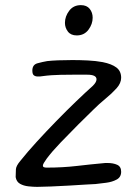

<svg xmlns="http://www.w3.org/2000/svg" viewBox="-20 -723 542 748"><path d="M125 5Q110 5 91 3Q72 1 58 -7Q44 -15 41 -33Q41 -51 42 -64Q43 -77 59 -96Q86 -130 123 -170.5Q160 -211 199.5 -251.5Q239 -292 276.5 -328Q314 -364 342 -389Q356 -403 356 -414Q356 -432 320 -432H263Q235 -432 216.5 -431.5Q198 -431 181.5 -430Q165 -429 143 -426Q139 -425 135 -425Q131 -425 127 -425Q118 -425 112 -429.5Q106 -434 106 -448Q106 -471 126 -476.5Q146 -482 164 -485Q181 -487 206.5 -488Q232 -489 262 -489Q291 -489 322 -487.5Q353 -486 380 -481Q415 -474 433.5 -460Q452 -446 452 -420Q452 -399 434 -379Q416 -359 391 -338.5Q366 -318 344 -296Q320 -273 285 -238Q250 -203 216 -167.5Q182 -132 162 -105Q155 -95 151 -88.5Q147 -82 147 -77Q147 -70 162 -70Q224 -70 279.5 -76.5Q335 -83 380 -87Q385 -88 390 -88Q395 -88 399 -88Q421 -88 436.5 -81Q452 -74 452 -54Q452 -33 434.5 -23.5Q417 -14 393.5 -11Q370 -8 352 -6Q343 -6 314.5 -4Q286 -2 249.5 0Q213 2 179 3.5Q145 5 125 5ZM279 -585Q256 -585 244.5 -600Q233 -615 233 -634Q233 -659 249.5 -681Q266 -703 295 -703Q318 -703 329.5 -688.5Q341 -674 341 -654Q341 -629 324.5 -607Q308 -585 279 -585Z"/></svg>

Font: Fuzzy Bubbles
Style: Regular
Weight: 400
Designer: Robert E. Leuschke
Foundry: Robert E. Leuschke
Version: Version 1.010; ttfautohint (v1.8.3)